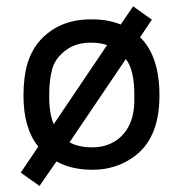

<svg xmlns="http://www.w3.org/2000/svg" viewBox="-20 -538 576 619"><path d="M103.5 -65.4Q55.7 -124 55.7 -229.5Q55.7 -291 69.3 -335.9Q89.8 -401.4 145.5 -439.5Q199.2 -476.6 277.3 -475.6Q328.1 -475.6 369.1 -459L409.2 -517.6L469.7 -474.6L431.6 -418Q494.1 -357.4 494.1 -229.5Q494.1 -86.9 405.3 -28.3Q350.6 8.8 280.8 9.3Q210.9 9.8 162.1 -17.6L107.4 61.5L46.9 18.6ZM138.7 -233.4Q137.7 -172.9 153.3 -137.7L325.2 -392.6Q302.7 -400.4 275.4 -400.4Q225.6 -401.4 191.4 -375.5Q157.2 -349.6 147.9 -314Q138.7 -278.3 138.7 -233.4ZM204.1 -79.1Q234.4 -62.5 279.8 -63Q325.2 -63.5 358.4 -87.9Q416 -130.9 413.1 -226.6Q414.1 -311.5 385.7 -347.7Z"/></svg>

Font: BF_TEXT
Style: Regular
Weight: 400
Foundry: EA DICE
Version: Version 1.404